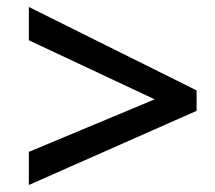

<svg xmlns="http://www.w3.org/2000/svg" viewBox="-20 -635 612 546"><path d="M62 -203.1 419.9 -352.5 62 -520.5V-615.2L539.1 -377.9V-319.8L62 -108.9Z"/></svg>

Font: Open Sans SemiBold
Style: Italic
Weight: 600
Italic angle: -12°
Designer: Monotype Design Team
Foundry: Monotype Imaging Inc.
Version: Version 3.003; ttfautohint (v1.8.4)